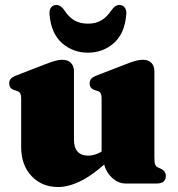

<svg xmlns="http://www.w3.org/2000/svg" viewBox="-20 -737 715 771"><path d="M395.5 -102.5V-109H388V-340Q388 -356 383.8 -362.8Q379.5 -369.5 371 -372L360 -375.5Q349.5 -379 344.8 -385.5Q340 -392 340 -402Q340 -414 346.5 -421Q353 -428 371 -435L482 -478Q507.5 -488 523.2 -492.5Q539 -497 554 -497Q576.5 -497 588.2 -484.2Q600 -471.5 600 -452V-105Q600 -85 603 -76.8Q606 -68.5 613.5 -65L624.5 -60Q636 -55 641 -47.5Q646 -40 646 -30Q646 -16 637 -8Q628 0 608 0H485.5Q450 0 422.8 -30.5Q395.5 -61 395.5 -102.5ZM65 -146V-340Q65 -356 60.8 -362.8Q56.5 -369.5 48 -372L37 -375.5Q26.5 -379 21.8 -385.5Q17 -392 17 -402Q17 -414 23.5 -421Q30 -428 48 -435L159 -478Q186 -488.5 201.5 -492.8Q217 -497 229 -497Q253 -497 265 -484.2Q277 -471.5 277 -452V-176Q277 -144 291.8 -128Q306.5 -112 333 -112Q349.5 -112 367.5 -118.5Q385.5 -125 399.5 -137.5L417 -153L447 -121L432 -107Q361.5 -39.5 309.5 -12.8Q257.5 14 214 14Q147.5 14 106.2 -30.5Q65 -75 65 -146ZM333 -642Q365.5 -642 387.8 -655.8Q410 -669.5 428.5 -697Q442.5 -717 459 -717Q473.5 -717 481.2 -706.2Q489 -695.5 487 -678Q480.5 -602 437 -563.8Q393.5 -525.5 333 -525.5Q273 -525.5 229.2 -563.8Q185.5 -602 179 -678Q177 -695.5 184.5 -706.2Q192 -717 206.5 -717Q223.5 -717 237.5 -697Q256 -668 279 -655Q302 -642 333 -642Z"/></svg>

Font: Fraunces
Style: Regular
Weight: 900
Version: Version 1.000;[b76b70a41]